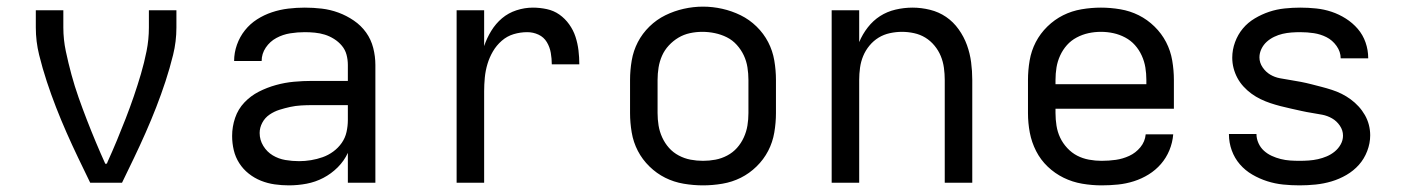

<svg xmlns="http://www.w3.org/2000/svg" viewBox="-20 -551 4240 579"><path d="M252 0Q234 -37 216 -74.5Q198 -112 181 -150.5Q164 -189 149 -227.5Q134 -266 121 -305.5Q108 -345 98 -385.5Q88 -426 88 -468V-520H171V-468Q171 -432 178.5 -396.5Q186 -361 195.5 -326Q205 -291 217 -257Q229 -223 242 -189.5Q255 -156 269 -122.5Q283 -89 298 -56L300 -59L302 -56L304 -62Q319 -95 332.5 -127.5Q346 -160 359 -193.5Q372 -227 383.5 -260.5Q395 -294 405 -328Q415 -362 422 -397Q429 -432 429 -468V-520H512V-468Q512 -426 502 -385.5Q492 -345 479 -305.5Q466 -266 451 -227.5Q436 -189 419 -150.5Q402 -112 384 -74.5Q366 -37 348 0Z M851 8Q830 8 808.5 5Q787 2 767 -6Q747 -14 730 -27.5Q713 -41 701.5 -59Q690 -77 685 -98Q680 -119 680 -141Q680 -169 689 -195.5Q698 -222 717 -242Q736 -262 760.5 -274.5Q785 -287 812 -294.5Q839 -302 866.5 -304.5Q894 -307 921 -307H1029V-355Q1029 -371 1025 -386Q1021 -401 1011 -413Q1001 -425 987.5 -433.5Q974 -442 959.5 -446.5Q945 -451 929.5 -452.5Q914 -454 899 -454Q877 -454 855 -450.5Q833 -447 813.5 -436.5Q794 -426 781.5 -407.5Q769 -389 769 -367Q769 -367 769 -367Q769 -367 769 -367H686Q686 -367 686 -367Q686 -367 686 -367Q686 -392 694.5 -416Q703 -440 718.5 -459.5Q734 -479 755 -492.5Q776 -506 800 -514Q824 -522 849 -525Q874 -528 899 -528Q925 -528 950.5 -525Q976 -522 1000.5 -513Q1025 -504 1047 -489Q1069 -474 1084 -453Q1099 -432 1105.5 -406.5Q1112 -381 1112 -355V0H1029V-90Q1018 -66 998.5 -46.5Q979 -27 955 -14.5Q931 -2 904.5 3Q878 8 851 8ZM882 -65Q900 -65 918 -68Q936 -71 953 -77Q970 -83 985 -94Q1000 -105 1010.5 -120Q1021 -135 1025 -153Q1029 -171 1029 -189V-234H921Q905 -234 888 -233Q871 -232 855 -228.5Q839 -225 823 -220Q807 -215 793 -205.5Q779 -196 771 -181Q763 -166 763 -150Q763 -129 774 -111Q785 -93 802.5 -82.5Q820 -72 840.5 -68.5Q861 -65 882 -65Z M1357 0V-520H1440V-412Q1448 -436 1461.5 -458Q1475 -480 1494 -496Q1513 -512 1537.5 -520Q1562 -528 1587 -528Q1608 -528 1629 -523.5Q1650 -519 1667 -507Q1684 -495 1696.5 -477.5Q1709 -460 1715.5 -440Q1722 -420 1724.5 -399Q1727 -378 1727 -357H1644Q1644 -374 1641 -391.5Q1638 -409 1629 -424Q1620 -439 1604 -446.5Q1588 -454 1570 -454Q1549 -454 1529 -448Q1509 -442 1493 -428Q1477 -414 1466.5 -396Q1456 -378 1450 -358Q1444 -338 1442 -317Q1440 -296 1440 -276V0Z M2100 8Q2071 8 2041.5 3Q2012 -2 1986 -15Q1960 -28 1938.5 -49Q1917 -70 1903.5 -96Q1890 -122 1885 -151.5Q1880 -181 1880 -210V-310Q1880 -339 1885 -368.5Q1890 -398 1903.5 -424Q1917 -450 1938.5 -471Q1960 -492 1986.5 -505Q2013 -518 2042 -524.5Q2071 -531 2100 -531Q2129 -531 2158 -524.5Q2187 -518 2213.5 -505Q2240 -492 2261.5 -471Q2283 -450 2296.5 -424Q2310 -398 2315 -368.5Q2320 -339 2320 -310V-210Q2320 -181 2315 -151.5Q2310 -122 2296.5 -96Q2283 -70 2261.5 -49Q2240 -28 2214 -15Q2188 -2 2158.5 3Q2129 8 2100 8ZM2100 -66Q2119 -66 2137.5 -69.5Q2156 -73 2173 -82Q2190 -91 2202.5 -105Q2215 -119 2223 -136.5Q2231 -154 2234 -172.5Q2237 -191 2237 -210V-310Q2237 -329 2234 -348Q2231 -367 2223 -384Q2215 -401 2202 -415.5Q2189 -430 2172 -438.5Q2155 -447 2136 -451Q2117 -455 2098 -455Q2079 -455 2060.5 -451Q2042 -447 2026 -437.5Q2010 -428 1997 -414Q1984 -400 1976.5 -383Q1969 -366 1966 -347.5Q1963 -329 1963 -310V-210Q1963 -191 1966 -172.5Q1969 -154 1977 -136.5Q1985 -119 1997.5 -105Q2010 -91 2027 -82Q2044 -73 2062.5 -69.5Q2081 -66 2100 -66Z M2488 0V-520H2571V-424Q2581 -448 2597 -468.5Q2613 -489 2634 -502.5Q2655 -516 2680.5 -522Q2706 -528 2732 -528Q2758 -528 2784.5 -521.5Q2811 -515 2833 -500Q2855 -485 2871 -462.5Q2887 -440 2896 -415Q2905 -390 2908.5 -363.5Q2912 -337 2912 -310V0H2829V-310Q2829 -328 2826.5 -346.5Q2824 -365 2817 -382Q2810 -399 2798 -413.5Q2786 -428 2770.5 -437.5Q2755 -447 2736.5 -451Q2718 -455 2700 -455Q2682 -455 2663.5 -451Q2645 -447 2629.5 -437.5Q2614 -428 2602 -413.5Q2590 -399 2583 -382Q2576 -365 2573.5 -346.5Q2571 -328 2571 -310V0Z M3302 8Q3273 8 3243.5 3Q3214 -2 3187.5 -15Q3161 -28 3139.5 -48.5Q3118 -69 3104.5 -95.5Q3091 -122 3085.5 -151Q3080 -180 3080 -210V-310Q3080 -339 3085 -368.5Q3090 -398 3103.5 -424Q3117 -450 3138.5 -471Q3160 -492 3186 -505Q3212 -518 3241.5 -523Q3271 -528 3300 -528Q3329 -528 3358.5 -523Q3388 -518 3414 -505Q3440 -492 3461.5 -471Q3483 -450 3496.5 -424Q3510 -398 3515 -368.5Q3520 -339 3520 -310V-223H3163V-210Q3163 -191 3166 -172Q3169 -153 3177 -136Q3185 -119 3198.5 -104.5Q3212 -90 3228.5 -81.5Q3245 -73 3264 -69.5Q3283 -66 3302 -66Q3324 -66 3345 -69Q3366 -72 3385.5 -81Q3405 -90 3419 -107Q3433 -124 3435 -146H3518Q3516 -121 3506.5 -98Q3497 -75 3481 -56.5Q3465 -38 3444 -25Q3423 -12 3399.5 -4.5Q3376 3 3351.5 5.5Q3327 8 3302 8ZM3163 -297H3437V-310Q3437 -329 3434 -347.5Q3431 -366 3423 -383.5Q3415 -401 3402.5 -415Q3390 -429 3373 -438Q3356 -447 3337.5 -451Q3319 -455 3300 -455Q3281 -455 3262.5 -451Q3244 -447 3227 -438Q3210 -429 3197.5 -415Q3185 -401 3177 -383.5Q3169 -366 3166 -347.5Q3163 -329 3163 -310Z M3899 8Q3874 8 3849.5 5.5Q3825 3 3801.5 -4.5Q3778 -12 3756.5 -24.5Q3735 -37 3719 -55.5Q3703 -74 3694.5 -97.5Q3686 -121 3686 -146Q3686 -146 3686 -146.5Q3686 -147 3686 -147H3769Q3769 -147 3769 -147Q3769 -147 3769 -147Q3769 -133 3775 -119.5Q3781 -106 3791.5 -96.5Q3802 -87 3815 -81Q3828 -75 3842 -71.5Q3856 -68 3870 -67Q3884 -66 3899 -66Q3913 -66 3927 -67Q3941 -68 3954.5 -71Q3968 -74 3981 -79.5Q3994 -85 4005 -94Q4016 -103 4023 -115.5Q4030 -128 4030 -142Q4030 -158 4020.5 -172Q4011 -186 3997 -194Q3983 -202 3967.5 -205Q3952 -208 3936 -210.5Q3920 -213 3904.5 -216.5Q3889 -220 3873 -223.5Q3857 -227 3841.5 -231Q3826 -235 3811 -240Q3796 -245 3781.5 -252Q3767 -259 3754 -268.5Q3741 -278 3730 -290Q3719 -302 3711.5 -316Q3704 -330 3700 -345.5Q3696 -361 3696 -377Q3696 -401 3704.5 -424Q3713 -447 3728 -465Q3743 -483 3764 -495.5Q3785 -508 3807.5 -515.5Q3830 -523 3854 -525.5Q3878 -528 3901 -528Q3925 -528 3949 -525.5Q3973 -523 3995.5 -515.5Q4018 -508 4038.5 -495Q4059 -482 4074.5 -464Q4090 -446 4098 -423Q4106 -400 4106 -376Q4106 -376 4106 -375.5Q4106 -375 4106 -375H4023Q4023 -375 4023 -375Q4023 -375 4023 -375Q4023 -395 4010.5 -412.5Q3998 -430 3980 -439Q3962 -448 3942 -451Q3922 -454 3901 -454Q3888 -454 3874.5 -453Q3861 -452 3848 -449Q3835 -446 3822.5 -440Q3810 -434 3800 -425Q3790 -416 3784 -403.5Q3778 -391 3778 -378Q3778 -362 3787.5 -348Q3797 -334 3810.5 -326Q3824 -318 3840 -315Q3856 -312 3872 -309.5Q3888 -307 3903.5 -304Q3919 -301 3934.5 -297Q3950 -293 3965.5 -289Q3981 -285 3996.5 -280Q4012 -275 4026 -268Q4040 -261 4053 -251.5Q4066 -242 4077 -230Q4088 -218 4096 -204Q4104 -190 4108 -174.5Q4112 -159 4112 -143Q4112 -119 4103 -95.5Q4094 -72 4078 -54Q4062 -36 4040.5 -23.5Q4019 -11 3995.5 -4Q3972 3 3947.5 5.5Q3923 8 3899 8Z"/></svg>

Font: Zed Sans Extended
Style: Regular
Weight: 400
Width: 7
Designer: Belleve Invis
Foundry: Belleve Invis
Version: Version 1.0.0; ttfautohint (v1.8.4)